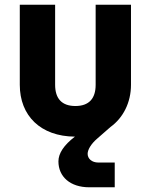

<svg xmlns="http://www.w3.org/2000/svg" viewBox="-20 -570 640 815"><path d="M359 225H467V120H398C369 120 352 103 352 83C352 66 366 41 393 18L449 -31C503 -70 536 -135 536 -210V-550H386V-210C386 -152 358 -120 300 -120C242 -120 214 -152 214 -210V-550H64V-210C64 -79 152 9 298 10C251 46 228 81 228 115C228 180 278 225 359 225Z"/></svg>

Font: JetBrains Mono ExtraBold
Style: Regular
Weight: 800
Monospace: yes
Designer: Philipp Nurullin, Konstantin Bulenkov
Foundry: JetBrains
Version: Version 2.305